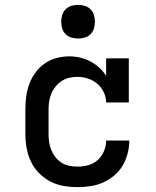

<svg xmlns="http://www.w3.org/2000/svg" viewBox="-20 -759 640 787"><path d="M298 8Q269 8 240 3Q211 -2 185.5 -15.5Q160 -29 139.5 -50Q119 -71 106.5 -97.5Q94 -124 89 -152.5Q84 -181 84 -210V-310Q84 -337 87.5 -363.5Q91 -390 100 -414.5Q109 -439 125 -461Q141 -483 163 -498.5Q185 -514 211 -521Q237 -528 263 -528Q286 -528 308 -523Q330 -518 350 -507.5Q370 -497 386.5 -482Q403 -467 415 -448V-520H508V-339H415Q415 -361 405 -381.5Q395 -402 378.5 -416Q362 -430 340.5 -437Q319 -444 297 -444Q280 -444 263.5 -440Q247 -436 233 -427Q219 -418 208 -404.5Q197 -391 190.5 -375.5Q184 -360 181.5 -343.5Q179 -327 179 -310V-210Q179 -193 181.5 -176Q184 -159 190.5 -143.5Q197 -128 207.5 -114.5Q218 -101 232.5 -92Q247 -83 264 -79.5Q281 -76 298 -76Q320 -76 342 -82Q364 -88 380.5 -103Q397 -118 406 -139Q415 -160 415 -183H510V-182Q510 -156 503 -129.5Q496 -103 482.5 -80Q469 -57 448 -39.5Q427 -22 402.5 -11Q378 0 351 4Q324 8 298 8ZM300 -601Q286 -601 272.5 -605Q259 -609 249 -619Q239 -629 235 -642.5Q231 -656 231 -670Q231 -684 235 -697.5Q239 -711 249 -721Q259 -731 272.5 -735Q286 -739 300 -739Q314 -739 327.5 -735Q341 -731 351 -721Q361 -711 365 -697.5Q369 -684 369 -670Q369 -656 365 -642.5Q361 -629 351 -619Q341 -609 327.5 -605Q314 -601 300 -601Z"/></svg>

Font: Iosevka Etoile Medium
Style: Regular
Weight: 500
Designer: Belleve Invis
Foundry: Belleve Invis
Version: Version 22.1.2; ttfautohint (v1.8.4)